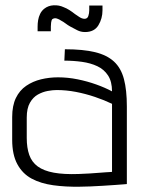

<svg xmlns="http://www.w3.org/2000/svg" viewBox="-20 -695 536 725"><path d="M317 -674V-656Q317 -645 313.5 -634.5Q310 -624 299 -624Q289 -624 277 -632.5Q265 -641 263 -642Q253 -650 242 -657Q231 -664 220 -668Q203 -676 182.5 -675Q162 -674 147 -662Q137 -654 131.5 -642.5Q126 -631 124 -619Q122 -607 122 -595V-577H172V-595Q172 -600 173 -609.5Q174 -619 178 -623Q186 -628 195 -625Q204 -622 211 -617Q219 -613 227.5 -606.5Q236 -600 245 -595Q258 -588 271.5 -581Q285 -574 301 -574Q336 -574 351.5 -599.5Q367 -625 367 -656V-674ZM403 -350Q377 -364 343.5 -376Q310 -388 273 -395.5Q236 -403 199 -403Q166 -403 135 -395.5Q104 -388 79 -371Q54 -354 40 -325Q26 -296 26 -253V-167Q26 -111 45.5 -75Q65 -39 99.5 -20.5Q134 -2 181 4.5Q228 11 282 10Q298 10 321 9Q344 8 368.5 6.5Q393 5 414 3.5Q435 2 447.5 1Q460 0 459 0V-293Q459 -355 448 -396.5Q437 -438 410.5 -462.5Q384 -487 339 -498Q294 -509 225 -509L223 -466Q257 -466 289.5 -461.5Q322 -457 347.5 -445Q373 -433 388 -410Q403 -387 403 -350ZM403 -303V-46Q403 -46 397.5 -45.5Q392 -45 380.5 -44.5Q369 -44 353.5 -42.5Q338 -41 319 -40Q300 -39 277 -38Q221 -36 183 -43Q145 -50 122.5 -66.5Q100 -83 90.5 -110Q81 -137 81 -174V-251Q81 -286 93 -307Q105 -328 123 -338Q141 -348 160 -351.5Q179 -355 194 -355Q230 -355 266.5 -348Q303 -341 338.5 -329Q374 -317 403 -303Z"/></svg>

Font: AdventPro_ExpandedRegular
Style: ExpandedRegular
Weight: 400
Width: 7
Designer: VivaRado, Andreas Kalpakidis
Foundry: VivaRado, Andreas Kalpakidis
Version: Version 3.000